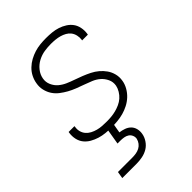

<svg xmlns="http://www.w3.org/2000/svg" viewBox="-220 -624 939 939"><g transform="rotate(-45 250.0 -154.0)"><path d="M196 8Q175 8 154.5 6Q134 4 114.5 -2Q95 -8 77.5 -18Q60 -28 48 -43Q36 -58 31.5 -78Q27 -98 30 -119L31 -125H71V-121Q68 -105 72 -90Q76 -75 85.5 -64Q95 -53 108.5 -46Q122 -39 137 -35Q152 -31 168 -30Q184 -29 200 -29Q216 -29 231.5 -30.5Q247 -32 262.5 -36Q278 -40 293.5 -47Q309 -54 321.5 -65Q334 -76 343 -91Q352 -106 355 -121Q359 -144 349.5 -164Q340 -184 324.5 -197.5Q309 -211 288.5 -219.5Q268 -228 248 -235Q228 -242 207.5 -250Q187 -258 169 -268Q151 -278 134 -291Q117 -304 105.5 -321.5Q94 -339 89 -360.5Q84 -382 88 -404Q91 -424 100.5 -443Q110 -462 125.5 -477Q141 -492 159.5 -502Q178 -512 197.5 -518Q217 -524 237 -526Q257 -528 277 -528Q298 -528 318 -526Q338 -524 356.5 -518Q375 -512 391.5 -501.5Q408 -491 419 -476Q430 -461 434 -441Q438 -421 435 -401L434 -395H394L395 -399Q397 -414 393.5 -429Q390 -444 381.5 -455Q373 -466 360.5 -473Q348 -480 334 -484Q320 -488 304.5 -489.5Q289 -491 274 -491Q252 -491 229 -487.5Q206 -484 184 -472.5Q162 -461 146.5 -441.5Q131 -422 127 -399Q123 -377 132 -356.5Q141 -336 157 -322.5Q173 -309 192.5 -300.5Q212 -292 232.5 -285Q253 -278 273 -270Q293 -262 312 -252.5Q331 -243 347 -229.5Q363 -216 375 -199Q387 -182 392.5 -160.5Q398 -139 394 -116Q391 -96 380 -76.5Q369 -57 353 -42Q337 -27 317.5 -17Q298 -7 278 -1.5Q258 4 237 6Q216 8 196 8ZM57 220 63 184H163Q175 184 188 182Q201 180 212.5 174Q224 168 232 157.5Q240 147 243 134Q245 122 240 111Q235 100 225.5 94Q216 88 204 86Q192 84 180 84H160L179 -29H219L205 52Q221 54 236.5 59.5Q252 65 263 76Q274 87 278 103Q282 119 279 136Q276 155 264 173Q252 191 234.5 201.5Q217 212 196.5 216Q176 220 157 220Z"/></g></svg>

Font: Iosevka Extralight
Style: Italic
Weight: 200
Italic angle: -9°
Monospace: yes
Designer: Belleve Invis
Foundry: Belleve Invis
Version: Version 32.5.0; ttfautohint (v1.8.4)